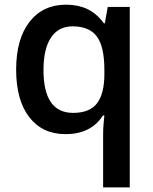

<svg xmlns="http://www.w3.org/2000/svg" viewBox="-20 -570 663 830"><path d="M295.9 -82Q368.2 -82 399.7 -123.8Q431.2 -165.5 431.2 -250V-268.1Q431.2 -368.2 398.7 -412.1Q366.2 -456.1 293.9 -456.1Q232.4 -456.1 200.2 -407.2Q168 -358.4 168 -267.1Q168 -82 295.9 -82ZM263.2 9.8Q163.1 9.8 106.4 -63.7Q49.8 -137.2 49.8 -269Q49.8 -400.9 107.4 -475.3Q165 -549.8 266.1 -549.8Q316.9 -549.8 357.2 -531Q397.5 -512.2 429.2 -469.2H433.1L445.8 -540H541V240.2H425.8V11.2Q425.8 -10.3 427.7 -34.2Q429.7 -58.1 431.2 -70.8H424.8Q374 9.8 263.2 9.8Z"/></svg>

Font: f1_4961           
Style: Regular
Weight: 600
Foundry: Ascender Corporation
Version: Version 1.10